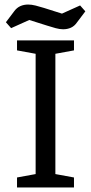

<svg xmlns="http://www.w3.org/2000/svg" viewBox="-20 -826 402 846"><path d="M55 0V-44L137 -59V-589L55 -604V-648H306V-604L224 -589V-59L306 -44V0ZM258 -697Q243 -697 225 -702Q207 -707 188 -713L109 -738L29 -702L6 -728L43 -777Q54 -792 69.5 -799Q85 -806 104 -806Q119 -806 137 -801.5Q155 -797 174 -791L253 -766L333 -802L356 -776L319 -727Q308 -711 292.5 -704Q277 -697 258 -697Z"/></svg>

Font: Faustina Light
Style: Regular
Weight: 400
Version: Version 1.200